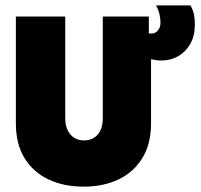

<svg xmlns="http://www.w3.org/2000/svg" viewBox="-20 -687 755 721"><path d="M293.8 13.9Q219.4 13.9 162.2 -13.2Q104.9 -40.3 72.2 -93.1Q39.6 -145.8 39.6 -224.3V-625H225V-243.8Q225 -216 234.4 -197.2Q243.8 -178.5 259.4 -169.1Q275 -159.7 295.8 -159.7Q316 -159.7 331.9 -169.1Q347.9 -178.5 356.9 -196.9Q366 -215.3 366 -243.1V-625H538.9V-561.8Q541.7 -561.1 544.1 -561.1Q546.5 -561.1 548.6 -561.1Q557.6 -561.1 564.9 -565.6Q572.2 -570.1 577.4 -579.2Q582.6 -588.2 582.6 -602.8Q582.6 -614.6 579.2 -631.9Q575.7 -649.3 566 -666.7H695.1Q704.9 -650 708.3 -633.3Q711.8 -616.7 711.8 -594.4Q711.8 -552.8 694.8 -522.6Q677.8 -492.4 649.3 -476Q620.8 -459.7 586.1 -459.7Q576.4 -459.7 566.3 -461.1Q556.2 -462.5 547.2 -464.6V-224.3Q547.2 -146.5 514.6 -93.4Q481.9 -40.3 425 -13.2Q368.1 13.9 293.8 13.9Z"/></svg>

Font: Afacad Flux Black
Style: Regular
Weight: 900
Designer: Kristian Moeller
Foundry: Dicotype
Version: Version 1.100